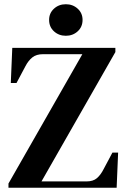

<svg xmlns="http://www.w3.org/2000/svg" viewBox="-20 -887 599 907"><path d="M20 0V-20L369 -631H183Q152 -631 133 -616Q114 -601 100 -574L58 -495H31L38 -661H525V-641L176 -30H389Q420 -30 438 -45.5Q456 -61 470 -89L511 -166H538L531 0ZM291 -718Q258 -718 235 -739Q212 -760 212 -793Q212 -825 235 -846Q258 -867 291 -867Q324 -867 347 -846Q370 -825 370 -793Q370 -760 347 -739Q324 -718 291 -718Z"/></svg>

Font: DeepMind Serif Text
Style: Regular
Weight: 400
Designer: Frank Grießhammer / Modifications: Colophon Foundry
Foundry: Colophon Foundry
Version: Version 5.003; ttfautohint (v1.8.2)